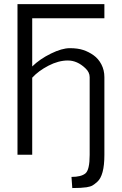

<svg xmlns="http://www.w3.org/2000/svg" viewBox="-20 -760 599 943"><path d="M65.9 -739.7H492.7V-670.4H138.2V-433.6Q175.8 -470.2 230 -496.8Q284.2 -523.4 323 -523.4Q361.8 -523.4 388.9 -514.4Q416 -505.4 439.7 -488.5Q463.4 -471.7 478 -443.6Q492.7 -415.5 492.7 -380.9V1Q492.7 102.1 457.5 133.3Q444.3 145 434.3 150.9Q424.3 156.7 405.3 159.7Q379.9 163.6 335 163.6L331.1 108.9Q378.4 108.9 399.4 91.8Q420.4 74.7 420.4 1V-380.9Q420.4 -405.3 399.4 -424.8Q359.4 -462.9 313.2 -462.9Q267.1 -462.9 217.8 -437.3Q168.5 -411.6 138.2 -378.4V0H65.9Z"/></svg>

Font: News Cycle
Style: Regular
Weight: 500
Version: Version 0.5.2